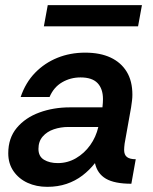

<svg xmlns="http://www.w3.org/2000/svg" viewBox="-20 -712 594 744"><path d="M163 12Q121 12 87 -3.5Q53 -19 32.5 -48.5Q12 -78 12 -118Q12 -177 45 -216.5Q78 -256 132.5 -276Q187 -296 251 -296H377Q378 -306 378.5 -313.5Q379 -321 379 -328Q379 -368 358 -390Q337 -412 292 -412Q253 -412 220.5 -393Q188 -374 172 -336H60Q79 -392 116 -430Q153 -468 202.5 -488Q252 -508 310 -508Q368 -508 408.5 -489Q449 -470 471 -434Q493 -398 493 -345Q493 -333 491.5 -321.5Q490 -310 488 -296L463 -156Q462 -149 461.5 -142Q461 -135 461 -131Q461 -112 472 -103.5Q483 -95 506 -95L489 0Q424 0 390.5 -19.5Q357 -39 348 -80Q327 -53 299.5 -32Q272 -11 238 0.5Q204 12 163 12ZM204 -80Q242 -80 274.5 -99Q307 -118 329.5 -149.5Q352 -181 361 -220H245Q215 -220 188.5 -211Q162 -202 145.5 -183Q129 -164 129 -135Q129 -106 150.5 -93Q172 -80 204 -80ZM150 -610 165 -692H530L515 -610Z"/></svg>

Font: Rethink Sans SemiBold
Style: Italic
Weight: 600
Italic angle: -10°
Designer: The Rethink Sans project authors (Hans Thiessen). DM Sans designed by Colophon Foundry.
Foundry: Rethink Communications LLC
Version: Version 1.001